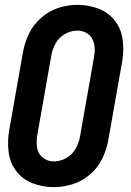

<svg xmlns="http://www.w3.org/2000/svg" viewBox="-20 -763 540 791"><path d="M201 8Q156 8 114.5 -8Q73 -24 47 -58Q21 -92 15.5 -137Q10 -182 18 -227L75 -550Q82 -589 100 -625.5Q118 -662 150 -690Q182 -718 220.5 -730.5Q259 -743 299 -743H300Q345 -743 386.5 -727Q428 -711 454 -677Q480 -643 485.5 -598Q491 -553 483 -508L426 -185Q419 -146 401 -109Q383 -72 350.5 -44Q318 -16 278.5 -4Q239 8 201 8ZM202 -98Q229 -98 254 -112.5Q279 -127 292.5 -152Q306 -177 310 -203L367 -526Q371 -546 370 -565.5Q369 -585 360.5 -602Q352 -619 335 -628Q318 -637 299 -637Q272 -637 247 -622.5Q222 -608 208.5 -583Q195 -558 191 -532L134 -209Q129 -183 132.5 -156.5Q136 -130 156 -114Q176 -98 202 -98Z"/></svg>

Font: Iosevka SS08
Style: Bold Italic
Weight: 700
Italic angle: -10°
Monospace: yes
Designer: Belleve Invis
Foundry: Belleve Invis
Version: 2.1.0; ttfautohint (v1.8.2)